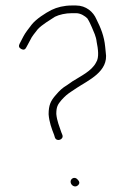

<svg xmlns="http://www.w3.org/2000/svg" viewBox="-20 -697 455 699"><path d="M237 -35.5C237 -22.6 252.9 -12 264 -22.5C273.1 -31.1 267.5 -38.5 261 -45C251.4 -54.6 237 -47.3 237 -35.5ZM57.5 -518.5C65.8 -514.2 72 -516.3 76 -525L90 -551C95.6 -564.2 107.9 -577.9 117 -590C132.4 -607.1 162.5 -624.4 180 -636C195.6 -643.8 219 -649 241 -649H257C274 -649 289.7 -638.3 298 -630C303.6 -621.6 310.5 -607.3 314.5 -597.5C321.3 -581 330 -564.4 332 -544C336.8 -520.1 341.8 -487.7 330 -470C314.2 -438.4 273.5 -419.8 244 -401L224 -387C206.5 -376.5 197.7 -368 183 -351C165 -330.4 157 -315 157 -281C159 -253.1 168.2 -228 177 -206L180 -196C186.7 -179.1 213.7 -189.3 207 -206L203 -216C196.4 -235.7 187.2 -257.4 185 -282C185 -308.2 190.1 -316.5 204 -333C218.5 -348.7 224.3 -353.5 240 -364L259.5 -377C301 -404.6 376.6 -436.4 365 -506L363 -526C359.3 -566.5 346 -597 331 -627C320 -653.5 293.3 -677 257 -677H240.5C213.6 -677 187.1 -670.5 168 -661C145.1 -649.6 111 -627.4 95 -607C85.4 -594.2 71.7 -577.4 65 -564L51 -537C47 -529 49.2 -522.8 57.5 -518.5Z"/></svg>

Font: HoneyBee
Style: XLit
Weight: 200
Foundry: Cannot Into Space Fonts
Version: Version 0.89